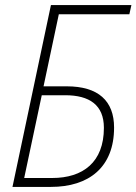

<svg xmlns="http://www.w3.org/2000/svg" viewBox="-20 -734 536 754"><path d="M29 0H180C329 0 428 -77 428 -233C428 -338 366 -395 242 -395H151L211 -678H488L496 -714H180ZM75 -35 144 -360H236C331 -360 388 -322 388 -232C388 -97 306 -35 185 -35Z"/></svg>

Font: Noto Sans SemiCondensed ExtraLight
Style: Italic
Weight: 200
Width: 4
Italic angle: -12°
Designer: Monotype Design Team
Foundry: Monotype Imaging Inc.
Version: Version 2.013